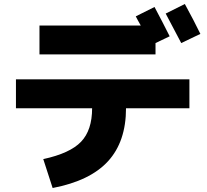

<svg xmlns="http://www.w3.org/2000/svg" viewBox="-20 -870 1040 963"><path d="M985 -700 889 -654Q835 -758 811 -802L907 -850Q953 -766 985 -700ZM178 -597V-742H686Q681 -751 672 -767Q663 -783 661 -788L755 -835Q796 -758 831 -688L760 -654V-597ZM60 -472H930V-327H612Q612 -160 522 -61.5Q432 37 244 73L197 -72Q331 -101 386.5 -159Q442 -217 442 -327H60Z"/></svg>

Font: Mplus 1p ExtraBold
Style: Regular
Weight: 800
Version: Version 1.061